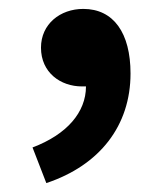

<svg xmlns="http://www.w3.org/2000/svg" viewBox="-20 -198 365 431"><path d="M84 213C204 173 273 84 273 -33C273 -124 235 -178 167 -178C115 -178 72 -144 72 -91C72 -35 116 -4 164 -4C167 -4 170 -4 173 -4C173 54 130 104 53 133Z"/></svg>

Font: Genne Gothic Bold
Style: Regular
Weight: 700
Designer: Ryoko NISHIZUKA (kana & ideographs); Paul D. Hunt (Latin, Greek & Cyrillic); Wenlong ZHANG (bopomofo); Sandoll Communica
Foundry: Adobe Systems Incorporated
Version: Version 1.004;PS 1.004;hotconv 16.6.51;makeotf.lib2.5.65220